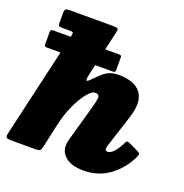

<svg xmlns="http://www.w3.org/2000/svg" viewBox="-152 -906 1009 1052"><g transform="rotate(20 352.0 -380.0)"><path d="M31 -645H131.5L133.5 -654Q137 -668 133.5 -671.5Q130 -675 112 -675H70Q55.5 -675 51.5 -678.8Q47.5 -682.5 47.5 -698V-749Q47.5 -771.5 53.8 -775.8Q60 -780 82 -780H328Q353 -780 357.2 -775.2Q361.5 -770.5 356.5 -749L333 -645H412Q422.5 -645 425.2 -642.5Q428 -640 428 -631V-561.5Q428 -552.5 425.5 -548.8Q423 -545 411 -545H310.5L296.5 -483Q290.5 -454.5 294.8 -449.5Q299 -444.5 322.5 -469.5Q346.5 -494.5 365 -509.8Q383.5 -525 404 -532Q424.5 -539 455 -539Q484.5 -539 515.8 -531.2Q547 -523.5 570.2 -502.2Q593.5 -481 599.8 -442.2Q606 -403.5 586 -341L526 -155Q522 -142 522 -136Q522 -122 536 -122Q549.5 -122 564.8 -135Q580 -148 599 -181Q608 -197 612.5 -206.8Q617 -216.5 637.5 -206.5L678.5 -187Q700 -177 702.8 -171.2Q705.5 -165.5 694.5 -143.5Q657 -69.5 593.5 -24.8Q530 20 447 20Q379.5 20 344.8 -7.5Q310 -35 310 -73Q310 -87.5 312.8 -100.8Q315.5 -114 319 -125L371 -310Q385 -358 386.8 -380.5Q388.5 -403 362.5 -403Q343.5 -403 317 -370.2Q290.5 -337.5 265.5 -283.2Q240.5 -229 226.5 -163.5L197.5 -31Q193.5 -11.5 187.2 -5.8Q181 0 158 0H26Q-3 0 -9 -5.8Q-15 -11.5 -9.5 -34L108.5 -545H30Q18.5 -545 16.2 -547.8Q14 -550.5 14 -560V-631Q14 -639.5 17.5 -642.2Q21 -645 31 -645Z"/></g></svg>

Font: Besley* Fatface
Style: Italic
Weight: 900
Italic angle: -13°
Designer: Owen Earl
Foundry: indestructible type*
Version: Version 3.000; ttfautohint (v1.8.3)